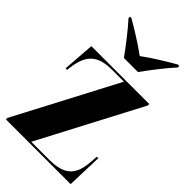

<svg xmlns="http://www.w3.org/2000/svg" viewBox="-233 -842 917 917"><g transform="rotate(45 225.5 -383.0)"><path d="M191 -606H286C318 -651 370 -718 405 -756V-766H395C355 -743 285 -701 238 -666C191 -701 122 -743 82 -766H72V-756C107 -718 159 -651 191 -606ZM0 0H437L443 -181H433L430 -141C423 -47 383 -10 280 -10H161L432 -526V-536H41L29 -374H39L42 -396C55 -490 97 -526 191 -526H271L0 -10Z"/></g></svg>

Font: Noto Serif Display ExtraCondensed Black
Style: Regular
Weight: 900
Width: 2
Designer: Monotype Design Team
Foundry: Monotype Imaging Inc.
Version: Version 2.009